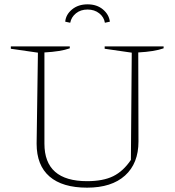

<svg xmlns="http://www.w3.org/2000/svg" viewBox="-20 -858 807 886"><path d="M382 8Q268 8 208.5 -43.5Q149 -95 149 -195L155 -615L30 -633V-644H302V-635Q260 -620 185 -616V-195Q185 -22 382 -22Q456 -22 502.5 -45Q549 -68 584 -120L588 -615L463 -633V-644H735V-635Q693 -620 618 -616L619 -205Q619 -104 557 -48Q495 8 382 8ZM384 -838Q427 -838 455 -814.5Q483 -791 487 -758L464 -753Q460 -779 438 -796.5Q416 -814 384 -814Q352 -814 330.5 -796.5Q309 -779 304 -753L281 -758Q284 -791 312.5 -814.5Q341 -838 384 -838Z"/></svg>

Font: Piazzolla SC Thin
Style: Regular
Weight: 100
Designer: Juan Pablo del Peral
Foundry: Huerta Tipografica
Version: Version 1.330